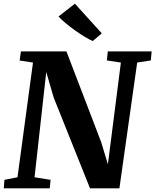

<svg xmlns="http://www.w3.org/2000/svg" viewBox="-24 -1022 842 1042"><path d="M-3.5 0 0 -46 71 -60 155 -682.5 82.5 -693.5 89.5 -743H336.5L525 -251L561.5 -130.5L632 -682.5L556 -694L561 -743H799L794.5 -694L720.5 -682.5L624 0H464.5L267 -493.5L227 -631.5L163.5 -60L250.5 -46L246 0ZM479.5 -799.5Q462 -806.5 436.2 -822Q410.5 -837.5 383.2 -857Q356 -876.5 332 -896.5Q308 -916.5 293.5 -932.5L382.5 -1002L528.5 -841Z"/></svg>

Font: Merriweather 28pt ExtraBold
Style: Italic
Weight: 800
Italic angle: -7.8°
Version: Version 2.101